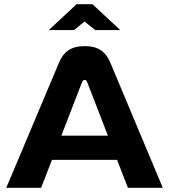

<svg xmlns="http://www.w3.org/2000/svg" viewBox="-20 -900 811 920"><path d="M262 -598 10 0H177L229 -134H541L593 0H760L509 -599C487 -651 453 -679 386 -679C318 -679 284 -651 262 -598ZM214 -756H335L385 -797L436 -756H556L423 -880H347ZM274 -250 373 -506C376 -515 382 -517 386 -517C390 -517 395 -515 398 -506L497 -250Z"/></svg>

Font: LT Wave Bold
Style: Regular
Weight: 700
Designer: Daniel Lyons
Version: Version 2.5 (Glyphs App)